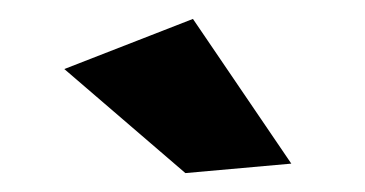

<svg xmlns="http://www.w3.org/2000/svg" viewBox="-20 -785 386 203"><path d="M184 -765 288 -612 176 -602 48 -712Z"/></svg>

Font: Montserrat-Arabic SemiBold
Style: Regular
Weight: 600
Designer: Mohamed Gaber
Foundry: Kief Type Foundry
Version: Version 5.008;PS 005.008;hotconv 1.0.88;makeotf.lib2.5.64775